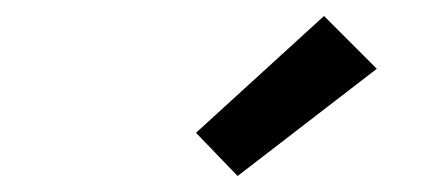

<svg xmlns="http://www.w3.org/2000/svg" viewBox="-20 -803 540 240"><path d="M277 -583 225 -637 385 -783 451 -717Z"/></svg>

Font: Iosevka Curly Slab XBdObl
Style: Regular
Weight: 800
Italic angle: -9°
Monospace: yes
Designer: Belleve Invis
Foundry: Belleve Invis
Version: Version 11.1.0; ttfautohint (v1.8.3)